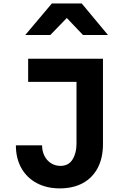

<svg xmlns="http://www.w3.org/2000/svg" viewBox="-20 -1058 640 1088"><path d="M70 -234.5H218.5Q218.5 -201 232 -174.5Q245.5 -148 269.2 -133Q293 -118 322.5 -118Q368.5 -118 391 -154.2Q413.5 -190.5 413.5 -242.5V-594H139.5V-725H563.5V-242Q563.5 -163 533.8 -106.5Q504 -50 449 -20.2Q394 9.5 318.5 9.5Q245 9.5 188.8 -20.2Q132.5 -50 101.2 -105.2Q70 -160.5 70 -234.5ZM274 -1038.5H443L592 -859.5H450.5L358.5 -956L265 -859.5H123Z"/></svg>

Font: JuliaMono ExtraBold
Style: Regular
Weight: 800
Monospace: yes
Designer: cormullion
Foundry: corm
Version: Version 0.055; ttfautohint (v1.8.4)